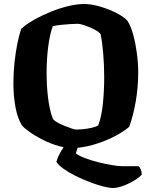

<svg xmlns="http://www.w3.org/2000/svg" viewBox="-20 -740 776 960"><path d="M545 200Q526 200 495 192Q464 184 427.5 170Q391 156 357 139Q323 122 297 103.5Q271 85 262 69Q267 50 277 31Q287 12 298 -4Q254 -13 210 -33.5Q166 -54 133.5 -76.5Q101 -99 90 -113Q68 -147 57.5 -203.5Q47 -260 47 -323Q47 -375 52.5 -427Q58 -479 67 -523Q76 -567 86 -596Q113 -620 152 -642Q191 -664 234.5 -681.5Q278 -699 321.5 -709.5Q365 -720 401 -720Q437 -720 481 -707Q525 -694 563 -674.5Q601 -655 618 -635Q635 -608 646.5 -565Q658 -522 664.5 -473Q671 -424 671 -377Q671 -303 658.5 -231.5Q646 -160 626 -106Q601 -84 559 -61.5Q517 -39 467 -22.5Q417 -6 368 -1L359 27Q375 39 405 50.5Q435 62 471 71Q507 80 539.5 85.5Q572 91 593 91H673Q678 95 683.5 107Q689 119 689 133Q677 147 650.5 163Q624 179 595 189.5Q566 200 545 200ZM361 -92Q373 -92 394.5 -94Q416 -96 438 -101Q460 -106 471 -113Q488 -157 494.5 -222Q501 -287 501 -354Q501 -414 496 -473Q491 -532 483 -569Q476 -580 453 -592Q430 -604 405.5 -612.5Q381 -621 368 -621Q353 -621 329.5 -619.5Q306 -618 283 -615.5Q260 -613 244 -609Q229 -569 221 -506.5Q213 -444 213 -375Q213 -309 220.5 -249Q228 -189 244 -147Q249 -138 265.5 -128.5Q282 -119 302 -111Q322 -103 338.5 -97.5Q355 -92 361 -92Z"/></svg>

Font: Texturina 72pt Black
Style: Regular
Weight: 900
Designer: Guillermo Torres Carreño
Foundry: Omnibus-Type
Version: Version 1.002; ttfautohint (v1.8.3)